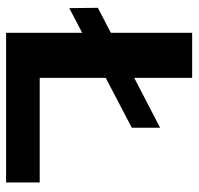

<svg xmlns="http://www.w3.org/2000/svg" viewBox="-30 -604 635 614"><g transform="rotate(90 287.0 -297.5)"><path d="M85.5 0V-595H229.5V-107.5H564V0ZM6.5 -202 5.5 -293.5 389 -492.5V-402Z"/></g></svg>

Font: Encode Sans SC Expanded SemiBold
Style: Regular
Weight: 600
Width: 7
Designer: Multiple Designers
Foundry: Impallari Type
Version: Version 3.002